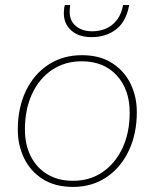

<svg xmlns="http://www.w3.org/2000/svg" viewBox="-20 -726 607 755"><path d="M267 9Q197 9 148.5 -21.5Q100 -52 75 -103.5Q50 -155 50 -216Q50 -302 81.5 -368Q113 -434 170 -471.5Q227 -509 302 -509Q372 -509 420 -478.5Q468 -448 493 -397.5Q518 -347 518 -285Q518 -200 486.5 -133.5Q455 -67 398.5 -29Q342 9 267 9ZM267 -15Q333 -15 383 -49Q433 -83 461.5 -143.5Q490 -204 490 -284Q490 -374 439 -429.5Q388 -485 301 -485Q235 -485 184.5 -451Q134 -417 106 -356.5Q78 -296 78 -217Q78 -157 101 -111.5Q124 -66 166.5 -40.5Q209 -15 267 -15ZM488 -706Q476 -641 436.5 -610.5Q397 -580 340 -580Q290 -580 260.5 -606Q231 -632 231 -674Q231 -693 235 -706H256Q254 -692 254 -679Q254 -644 278.5 -623.5Q303 -603 342 -603Q391 -603 423 -630Q455 -657 464 -706Z"/></svg>

Font: Work Sans ExtraLight
Style: Italic
Weight: 200
Italic angle: -13°
Designer: Wei Huang
Foundry: Wei Huang
Version: Version 2.012; ttfautohint (v1.8.3)